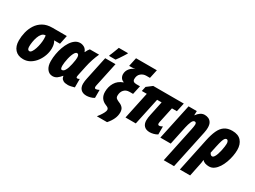

<svg xmlns="http://www.w3.org/2000/svg" viewBox="-57 -1552 3422 2579"><g transform="rotate(30 1654.0 -262.5)"><path d="M192.9 9.8Q110.4 9.8 64.2 -41Q18.1 -91.8 18.1 -181.2Q18.1 -244.1 33.9 -309.6Q49.8 -375 85.2 -430.2Q120.6 -485.4 179.2 -519.3Q237.8 -553.2 323.2 -553.2H546.9L519 -418H428.2Q440.9 -399.4 448.5 -373.5Q456.1 -347.7 456.1 -308.1Q456.1 -253.9 436.8 -198Q417.5 -142.1 382.3 -95Q347.2 -47.9 299.1 -19Q251 9.8 192.9 9.8ZM211.9 -125Q230.5 -125 246.6 -149.2Q262.7 -173.3 274.9 -210.4Q287.1 -247.6 293.9 -288.3Q300.8 -329.1 300.8 -361.8Q300.8 -382.3 299.6 -395.5Q298.3 -408.7 296.9 -418H293Q262.2 -418 240.5 -393.3Q218.8 -368.7 205.3 -330.8Q191.9 -293 185.5 -252.4Q179.2 -211.9 179.2 -180.2Q179.2 -125 211.9 -125Z M647.9 9.8Q594.7 9.8 561.5 -34.9Q528.3 -79.6 528.3 -155.8Q528.3 -209.5 538.1 -266.4Q547.9 -323.2 566.7 -376Q585.4 -428.7 612.5 -470.9Q639.6 -513.2 674.6 -538.1Q709.5 -563 751 -563Q783.2 -563 814.2 -545.9Q845.2 -528.8 860.4 -486.8H863.3Q882.8 -530.3 904.3 -553.2H1047.4Q998 -445.8 972.2 -324.2L943.4 -189Q940.9 -178.2 939 -166.7Q937 -155.3 937 -148.9Q937 -136.7 941.9 -133.3Q946.8 -129.9 954.1 -129.9Q958.5 -129.9 966.6 -132.3Q974.6 -134.8 985.4 -141.1V-9.8Q963.4 -2.4 933.6 3.7Q903.8 9.8 888.2 9.8Q839.8 9.8 815.7 -3.9Q791.5 -17.6 783.7 -35.6Q775.9 -53.7 775.4 -65.9H771Q745.6 -33.7 716.1 -12Q686.5 9.8 647.9 9.8ZM715.3 -125Q738.8 -125 755.1 -147.9Q771.5 -170.9 782 -203.6Q792.5 -236.3 798.3 -265.1Q808.1 -311.5 810.5 -333.7Q813 -356 813 -370.1Q813 -423.8 782.2 -423.8Q766.1 -423.8 752.4 -405.3Q738.8 -386.7 727.8 -357.4Q716.8 -328.1 709.2 -294.9Q701.7 -261.7 697.5 -231.4Q693.4 -201.2 693.4 -181.2Q693.4 -125 715.3 -125Z M1173.3 9.8Q1116.2 9.8 1085.7 -21.5Q1055.2 -52.7 1055.2 -107.9Q1055.2 -127.9 1058.3 -151.4Q1061.5 -174.8 1066.4 -195.8L1142.1 -553.2H1302.2L1222.2 -178.2Q1221.7 -172.9 1220.5 -167Q1219.2 -161.1 1219.2 -152.8Q1219.2 -143.6 1224.4 -136.7Q1229.5 -129.9 1239.3 -129.9Q1248 -129.9 1263.2 -135.3Q1278.3 -140.6 1290 -147V-22.9Q1263.2 -6.3 1231.2 1.7Q1199.2 9.8 1173.3 9.8ZM1171.4 -606 1174.3 -620.1Q1179.2 -629.9 1187.3 -649.9Q1195.3 -669.9 1204.3 -693.1Q1213.4 -716.3 1220.7 -736.1Q1228 -755.9 1231 -765.1H1373L1371.1 -754.9Q1358.9 -734.4 1341.1 -706.5Q1323.2 -678.7 1304.9 -651.6Q1286.6 -624.5 1272 -606Z M1435.1 178.2Q1448.7 161.6 1467.3 135.3Q1485.8 108.9 1500 81.5Q1514.2 54.2 1514.2 35.2Q1513.7 18.6 1502.9 8.1Q1492.2 -2.4 1466.3 -12.2Q1365.2 -51.8 1365.2 -162.1Q1365.2 -239.3 1402.3 -303.2Q1439.5 -367.2 1518.1 -395L1519 -398.9Q1487.8 -408.7 1471.9 -433.6Q1456.1 -458.5 1456.1 -488.8Q1456.1 -537.1 1488 -576.7Q1520 -616.2 1568.4 -629.9Q1550.3 -627 1535.9 -626Q1521.5 -625 1506.3 -625H1472.2L1501 -759.8H1824.2L1794.9 -625H1738.3Q1690.9 -625 1655.5 -594.5Q1620.1 -564 1620.1 -506.8Q1620.1 -460 1679.2 -460H1735.4L1706.1 -325.2H1651.4Q1598.1 -325.2 1567.1 -291Q1536.1 -256.8 1536.1 -200.2Q1536.1 -170.4 1556.4 -156.5Q1576.7 -142.6 1604 -131.8Q1638.7 -118.2 1660.4 -92.8Q1682.1 -67.4 1682.1 -21Q1682.1 29.8 1659.4 79.3Q1636.7 128.9 1593.3 178.2Z M2155.3 9.8Q2098.1 9.8 2067.6 -21.5Q2037.1 -52.7 2037.1 -107.9Q2037.1 -127.9 2040.3 -151.4Q2043.5 -174.8 2048.3 -195.8L2095.2 -418H2025.4L1936 0H1776.4L1865.2 -418H1788.1L1804.2 -490.2L1887.2 -553.2H2361.3L2332 -418H2255.4L2204.1 -178.2Q2203.6 -172.9 2202.4 -167Q2201.2 -161.1 2201.2 -152.8Q2201.2 -143.6 2206.3 -136.7Q2211.4 -129.9 2221.2 -129.9Q2234.9 -129.9 2248 -135.5Q2261.2 -141.1 2272 -147V-22.9Q2245.1 -6.3 2213.1 1.7Q2181.2 9.8 2155.3 9.8Z M2508.3 240.2 2624 -308.1Q2628.4 -329.6 2631.8 -350.1Q2635.3 -370.6 2635.3 -383.8Q2635.3 -418.9 2609.9 -418.9Q2584 -418.9 2567.1 -379.6Q2550.3 -340.3 2538.1 -285.2L2478 0H2316.9L2435.1 -553.2H2563L2561 -488.8H2564Q2588.4 -523.4 2618.2 -543.2Q2647.9 -563 2683.1 -563Q2712.9 -563 2740.2 -551.3Q2767.6 -539.6 2785.4 -511.5Q2803.2 -483.4 2803.2 -433.1Q2803.2 -418 2801.3 -398.7Q2799.3 -379.4 2793.9 -353L2668 240.2Z M2758.3 240.2 2867.2 -276.9Q2887.2 -371.6 2916.3 -435.1Q2945.3 -498.5 2991.9 -530.8Q3038.6 -563 3111.3 -563Q3203.6 -563 3249.5 -511Q3295.4 -459 3295.4 -372.1Q3295.4 -327.6 3285.9 -276.1Q3276.4 -224.6 3258.1 -174.1Q3239.7 -123.5 3212.9 -82Q3186 -40.5 3151.6 -15.4Q3117.2 9.8 3075.2 9.8Q3002.9 9.8 2969.2 -29.8Q2967.8 -7.3 2963.4 16.8Q2959 41 2955.1 58.1L2917.5 240.2ZM3043.5 -128.9Q3060.1 -128.9 3073.7 -148.9Q3087.4 -168.9 3097.9 -200Q3108.4 -231 3115.7 -264.9Q3123 -298.8 3126.7 -327.9Q3130.4 -356.9 3130.4 -372.1Q3130.4 -400.9 3120.8 -414.6Q3111.3 -428.2 3100.1 -428.2Q3085.9 -428.2 3074.2 -415.3Q3062.5 -402.3 3051.3 -368.4Q3040 -334.5 3026.4 -271L3003.4 -163.1Q3008.8 -150.9 3018.6 -139.9Q3028.3 -128.9 3043.5 -128.9Z"/></g></svg>

Font: Open Sans Condensed ExtraBold
Style: Italic
Weight: 800
Width: 3
Italic angle: -12°
Designer: Monotype Design Team
Foundry: Monotype Imaging Inc.
Version: Version 3.003; ttfautohint (v1.8.4)